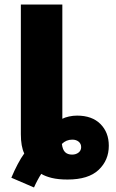

<svg xmlns="http://www.w3.org/2000/svg" viewBox="-20 -782 510 847"><path d="M30 2Q43 -29 58 -57.5Q73 -86 87 -105Q72 -136 72 -190V-762H255V-258Q266 -264 284 -268Q302 -272 320 -272Q386 -272 423 -235Q460 -198 460 -139Q460 -75 415 -32.5Q370 10 278 10Q237 10 208.5 3Q180 -4 162 -15Q154 -3 145 14Q136 31 130 45ZM298 -100Q315 -100 326.5 -109Q338 -118 338 -133Q338 -148 327 -157Q316 -166 299 -166Q272 -166 253 -147Q256 -122 267 -111Q278 -100 298 -100Z"/></svg>

Font: Noto Sans SemiCondensed Black
Style: Regular
Weight: 900
Width: 4
Designer: Monotype Design Team
Foundry: Monotype Imaging Inc.
Version: Version 2.013; ttfautohint (v1.8.4.7-5d5b)